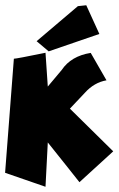

<svg xmlns="http://www.w3.org/2000/svg" viewBox="-25 -714 456 738"><path d="M323.7 -510.7 384.3 -405.3Q336.9 -397 301.3 -357.4L243.7 -296.4L371.6 -170.4L410.2 -132.3L280.3 -13.7L237.8 -67.4L158.7 -166.5L149.9 3.9L-5.4 -49.8L28.3 -488.3Q38.1 -488.3 149.9 -511.2L158.7 -381.3L212.4 -445.3Q248 -498.5 323.7 -510.7ZM274.4 -690.4 306.6 -693.8 356.9 -583.5 162.1 -516.6 115.7 -555.7Z"/></svg>

Font: Lapsus Pro (theguybrush.com)
Style: Bold
Weight: 700
Designer: Jose Roses
Version: Version 1.00 February 9, 2018, initial release